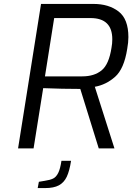

<svg xmlns="http://www.w3.org/2000/svg" viewBox="-20 -756 674 978"><path d="M189 -736H456Q534 -736 584 -697.5Q634 -659 634 -567Q634 -540 628 -507Q612 -405 566 -364.5Q520 -324 463 -314L563 0H483L389 -303Q298 -303 200 -307L151 0H72ZM399 -367Q460 -367 497.5 -397.5Q535 -428 548 -513Q552 -534 552 -556Q552 -664 441 -664H256L209 -367ZM178 170 208 165Q235 161 250.5 153.5Q266 146 276.5 125Q287 104 293 63H342Q334 115 320 144.5Q306 174 280 188Q254 202 210 202H172Z"/></svg>

Font: Exo
Style: Italic
Weight: 400
Italic angle: -9°
Designer: Natanael Gama
Foundry: Natanael Gama
Version: Version 1.500; ttfautohint (v1.6)